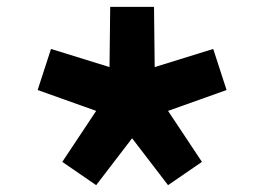

<svg xmlns="http://www.w3.org/2000/svg" viewBox="-20 -1310 772 561"><path d="M603 -1167 432 -1114 430 -1290H302L300 -1114L129 -1167L90 -1047L261 -986L162 -837L261 -769L366 -906L471 -769L570 -837L471 -986L642 -1047Z"/></svg>

Font: Poland Can Into
Style: BigWritings
Weight: 700
Foundry: Cannot Into Space Fonts
Version: Version 0.92